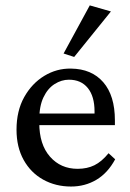

<svg xmlns="http://www.w3.org/2000/svg" viewBox="-20 -681 479 709"><path d="M242.2 7.8Q185.5 7.8 139.6 -17.6Q93.8 -43 67.4 -90.3Q41 -137.7 41 -202.1Q41 -271.5 69.3 -322.3Q97.7 -373 143.6 -400.9Q189.5 -428.7 242.2 -427.7Q318.4 -426.8 361.3 -377.4Q404.3 -328.1 404.3 -236.3V-218.8H104.5V-261.7H339.8L329.1 -249V-269.5Q329.1 -325.2 304.2 -356Q279.3 -386.7 234.4 -386.7Q207 -386.7 181.6 -370.6Q156.2 -354.5 140.6 -321.8Q125 -289.1 125 -239.3V-227.5Q125 -147.5 164.6 -102.5Q204.1 -57.6 266.6 -57.6Q301.8 -57.6 328.6 -70.8Q355.5 -84 380.9 -115.2L405.3 -92.8Q377.9 -42 335.9 -17.1Q293.9 7.8 242.2 7.8ZM253.9 -470.7 214.8 -483.4 311.5 -661.1 389.6 -638.7Z"/></svg>

Font: Crimson Pro ExtraLight
Style: Regular
Weight: 400
Version: Version 1.002